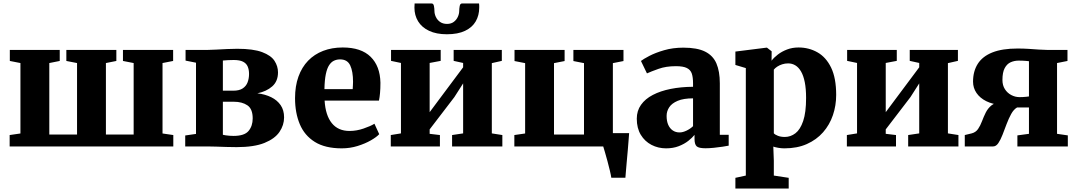

<svg xmlns="http://www.w3.org/2000/svg" viewBox="-20 -842 6196 1104"><path d="M35.5 0V-65.5L97.5 -74.5V-479.5L36.5 -491.5V-555H323.5V-491.5L263.5 -479.5V-68.5H423V-479.5L361.5 -491.5V-555H649V-491.5L589 -479.5V-68.5H748.5V-479.5L687 -491.5V-555H975.5V-491.5L914.5 -479.5V-74.5L976.5 -65.5V0Z M1340.5 4Q1312.5 4 1281.8 3Q1251 2 1222.2 1Q1193.5 0 1171.5 0H1045V-63L1107 -72V-481.5L1047 -493.5V-555H1175Q1193.5 -555 1223.5 -556.8Q1253.5 -558.5 1286.2 -560Q1319 -561.5 1344 -561.5Q1436.5 -561.5 1487.5 -542.2Q1538.5 -523 1558.5 -492Q1578.5 -461 1578.5 -426Q1578.5 -374.5 1545.2 -345.2Q1512 -316 1460 -305.5Q1505 -300 1539.5 -283Q1574 -266 1593.8 -237.2Q1613.5 -208.5 1613.5 -167Q1613.5 -122.5 1587 -83.5Q1560.5 -44.5 1500.8 -20.2Q1441 4 1340.5 4ZM1322.5 -60.5Q1385.5 -60.5 1409.2 -89Q1433 -117.5 1433 -161Q1433 -215.5 1402.8 -236.2Q1372.5 -257 1324.5 -257H1261.5V-67Q1267.5 -65.5 1277 -64Q1286.5 -62.5 1298.5 -61.5Q1310.5 -60.5 1322.5 -60.5ZM1261.5 -320.5H1321Q1356 -320.5 1375.8 -333.8Q1395.5 -347 1403.8 -369Q1412 -391 1412 -417Q1412 -441.5 1404.2 -459.5Q1396.5 -477.5 1377.5 -487.2Q1358.5 -497 1324 -497Q1307.5 -497 1291.8 -496.2Q1276 -495.5 1261.5 -494Z M1945 11Q1849.5 11 1790.2 -26Q1731 -63 1703.8 -128Q1676.5 -193 1676.5 -277.5Q1676.5 -347 1696 -401.2Q1715.5 -455.5 1751.5 -492.8Q1787.5 -530 1838 -549.5Q1888.5 -569 1950.5 -569Q2056.5 -569 2111 -515.5Q2165.5 -462 2167.5 -366.5Q2167.5 -332.5 2165.2 -307.5Q2163 -282.5 2159 -263.5H1846.5Q1849 -221 1859.5 -188.5Q1870 -156 1888 -133.8Q1906 -111.5 1931.5 -100.2Q1957 -89 1990 -89Q2030 -89 2070.2 -102.8Q2110.5 -116.5 2133 -130.5L2160.5 -70.5Q2145.5 -54 2112.5 -35Q2079.5 -16 2036 -2.5Q1992.5 11 1945 11ZM1845.5 -329.5H2008Q2008.5 -340.5 2009.2 -350.8Q2010 -361 2010 -371.5Q2010 -431 1993.8 -465.8Q1977.5 -500.5 1935.5 -500.5Q1916.5 -500.5 1900.5 -493Q1884.5 -485.5 1872.5 -467.2Q1860.5 -449 1853.5 -415.5Q1846.5 -382 1845.5 -329.5Z M2227 0V-65.5L2285.5 -75V-480L2228.5 -492V-555H2514V-492L2450.5 -480V-197L2503 -267.5L2643 -455V-480L2588.5 -492V-555H2865.5V-492L2808 -479V-75L2868.5 -65.5V0H2579.5V-65.5L2643 -75V-362.5L2592.5 -283.5L2450.5 -98V-72.5L2509.5 -65.5V0ZM2462 -822Q2472.5 -822 2475.2 -807Q2478 -792 2478 -779.5Q2478 -762.5 2486 -745Q2494 -727.5 2510.2 -716Q2526.5 -704.5 2550.5 -704.5Q2573.5 -704.5 2589 -716Q2604.5 -727.5 2612.5 -745Q2620.5 -762.5 2620.5 -779.5Q2620.5 -792 2623.2 -807Q2626 -822 2636.5 -822H2734.5Q2735.5 -818 2735.5 -810Q2735.5 -802 2735.5 -798Q2735.5 -754 2715.5 -719.2Q2695.5 -684.5 2654.2 -664.8Q2613 -645 2549.5 -645Q2489 -645 2447.2 -664.8Q2405.5 -684.5 2384.2 -719.2Q2363 -754 2363 -798Q2363 -804 2363.5 -810Q2364 -816 2364 -822Z M3495 180Q3493 165.5 3486.8 139.2Q3480.5 113 3472.8 84.2Q3465 55.5 3458.2 32.2Q3451.5 9 3448.5 0H2937.5V-65.5L2999.5 -74.5V-479L2938.5 -491V-555H3226.5V-491L3165.5 -479V-68.5H3338V-479L3277 -491V-555H3565V-491L3504 -479V-76.5H3597.5Q3596.5 -63.5 3594.5 -37.5Q3592.5 -11.5 3589.8 21.2Q3587 54 3584 86Q3581 118 3579 143.5Q3577 169 3576 180Z M3810 11Q3764.5 11 3726 -9Q3687.5 -29 3664.5 -67Q3641.5 -105 3641.5 -159.5Q3641.5 -205 3665.8 -239.2Q3690 -273.5 3733.8 -296.2Q3777.5 -319 3836.5 -330.8Q3895.5 -342.5 3965 -343V-363Q3965 -397.5 3957.8 -419Q3950.5 -440.5 3929.2 -451Q3908 -461.5 3866.5 -461.5Q3809.5 -461.5 3766.8 -446.2Q3724 -431 3700 -420L3665.5 -491.5Q3678.5 -502 3713.2 -520.2Q3748 -538.5 3798.5 -553.2Q3849 -568 3909.5 -568Q3989 -568 4034.5 -545.2Q4080 -522.5 4099.5 -477Q4119 -431.5 4119 -363V-67H4170V-4.5Q4158.5 -2 4135 1.5Q4111.5 5 4084.8 7.8Q4058 10.5 4036.5 10.5Q3998 10.5 3985.8 -0.8Q3973.5 -12 3973.5 -43.5V-66.5Q3961 -50.5 3938 -32.2Q3915 -14 3882.8 -1.5Q3850.5 11 3810 11ZM3887.5 -80.5Q3906 -80.5 3927.8 -91Q3949.5 -101.5 3965 -116.5V-276.5Q3910 -276.5 3876.5 -262.2Q3843 -248 3828 -225.2Q3813 -202.5 3813 -175.5Q3813 -145.5 3822.2 -124.5Q3831.5 -103.5 3848.2 -92Q3865 -80.5 3887.5 -80.5Z M4208.5 242V180.5L4268.5 167.5V-450.5L4208.5 -468.5V-545.5L4387.5 -568H4390L4417 -547L4416.5 -493Q4430 -511 4452.8 -528.5Q4475.5 -546 4505.8 -557.5Q4536 -569 4571.5 -569Q4631 -569 4680.2 -541.2Q4729.5 -513.5 4758.8 -453.5Q4788 -393.5 4788 -296Q4788 -235 4769.2 -179.8Q4750.5 -124.5 4712.8 -81.5Q4675 -38.5 4619.5 -13.8Q4564 11 4490 11Q4472.5 11 4454.5 7.8Q4436.5 4.5 4426.5 1L4429.5 81.5V167.5L4515 180.5V242ZM4492.5 -54.5Q4526 -54.5 4553.8 -75.8Q4581.5 -97 4598.2 -146Q4615 -195 4615 -278.5Q4615 -331.5 4607.5 -369.2Q4600 -407 4586 -431Q4572 -455 4553.2 -466.2Q4534.5 -477.5 4512 -477.5Q4493.5 -477.5 4477.5 -472.2Q4461.5 -467 4449 -458.8Q4436.5 -450.5 4429.5 -441.5V-75.5Q4436.5 -67.5 4453.2 -61Q4470 -54.5 4492.5 -54.5Z M4849.5 0V-65.5L4908 -75V-480L4851 -492V-555H5136.5V-492L5073 -480V-197L5125.5 -267.5L5265.5 -455V-480L5211 -492V-555H5488V-492L5430.5 -479V-75L5491 -65.5V0H5202V-65.5L5265.5 -75V-362.5L5215 -283.5L5073 -98V-72.5L5132 -65.5V0Z M5527.5 0V-65.5L5567 -75Q5590.5 -81 5603.8 -100.2Q5617 -119.5 5626.5 -145Q5636 -170.5 5648.2 -195Q5660.5 -219.5 5681.2 -236.2Q5702 -253 5738 -254.5L5738.5 -238Q5687.5 -242 5651 -260.2Q5614.5 -278.5 5594.8 -307.5Q5575 -336.5 5575 -372.5Q5575 -432 5602.2 -475Q5629.5 -518 5686.2 -540.5Q5743 -563 5831 -563Q5864.5 -563 5895.2 -561Q5926 -559 5953 -557Q5980 -555 6000.5 -555H6118V-491.5L6058 -479.5V-72.5L6120 -63.5V0H5830V-63.5L5896.5 -72.5V-224H5828Q5808.5 -212.5 5794.2 -186.5Q5780 -160.5 5768 -128.8Q5756 -97 5744.8 -67.8Q5733.5 -38.5 5720.5 -19.2Q5707.5 0 5690.5 0ZM5842.5 -283.5Q5851.5 -283.5 5861.5 -284Q5871.5 -284.5 5880.8 -285.5Q5890 -286.5 5896.5 -287.5V-490Q5889 -491 5880 -491.8Q5871 -492.5 5860.2 -493Q5849.5 -493.5 5838 -493.5Q5812.5 -493.5 5791.2 -484Q5770 -474.5 5757 -450.2Q5744 -426 5744 -382Q5744 -351.5 5758 -329.5Q5772 -307.5 5794.8 -295.5Q5817.5 -283.5 5842.5 -283.5Z"/></svg>

Font: Merriweather 20pt Black
Style: Regular
Weight: 900
Version: Version 2.100